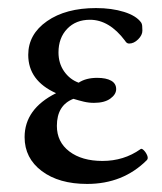

<svg xmlns="http://www.w3.org/2000/svg" viewBox="-20 -445 401 476"><path d="M196 11Q126 11 83.5 -21Q41 -53 41 -105Q41 -175 119 -214Q50 -245 50 -309Q50 -360 96.5 -392.5Q143 -425 218 -425Q257 -425 287.5 -415.5Q318 -406 330 -389Q332 -386 332.5 -381Q333 -376 333 -369Q333 -358 322.5 -347.5Q312 -337 300 -337Q294 -337 290 -344Q251 -396 203 -396Q168 -396 146.5 -373.5Q125 -351 125 -315Q125 -288 139 -268Q153 -248 175 -240Q193 -252 221 -252Q243 -252 255.5 -245Q268 -238 268 -224Q268 -211 253.5 -200.5Q239 -190 213 -190Q200 -190 187.5 -193Q175 -196 162 -200Q121 -184 121 -133Q121 -93 152 -69.5Q183 -46 234 -46Q287 -46 328 -75Q331 -78 336.5 -72.5Q342 -67 345 -59.5Q348 -52 344 -48Q285 11 196 11Z"/></svg>

Font: Junicode
Style: Regular
Weight: 400
Designer: Peter S. Baker
Version: Version 2.100; ttfautohint (v1.8.4)